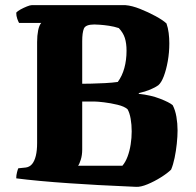

<svg xmlns="http://www.w3.org/2000/svg" viewBox="-20 -724 762 745"><path d="M508 1Q495 0 455.5 -1.5Q416 -3 361.5 -6Q307 -9 248 -13Q189 -17 135 -22Q81 -27 43 -32Q43 -44 46 -55.5Q49 -67 51 -71L80 -74Q95 -76 104.5 -87.5Q114 -99 119 -119.5Q124 -140 124 -169V-561Q124 -586 128 -606Q132 -626 140 -635H54Q51 -640 47 -651Q43 -662 43 -675Q48 -681 60 -687.5Q72 -694 84.5 -699Q97 -704 103 -704H467Q492 -702 523.5 -689.5Q555 -677 583.5 -661.5Q612 -646 626 -633Q632 -616 634.5 -596Q637 -576 637 -556Q637 -520 631 -486.5Q625 -453 615.5 -428Q606 -403 594 -393Q583 -385 563 -376.5Q543 -368 519 -363L518 -360Q565 -355 601 -341Q637 -327 650 -316Q660 -297 664.5 -271Q669 -245 669 -218Q669 -195 666 -166.5Q663 -138 657.5 -111.5Q652 -85 644 -66Q630 -52 604.5 -36Q579 -20 552.5 -9Q526 2 508 1ZM283 -81H455Q467 -95 475 -116.5Q483 -138 487 -163.5Q491 -189 491 -214Q491 -240 487 -263Q483 -286 475 -300Q463 -311 436 -317.5Q409 -324 383.5 -327Q358 -330 348 -330H299V-144Q299 -122 293.5 -104.5Q288 -87 283 -81ZM299 -399Q310 -399 334.5 -399.5Q359 -400 387.5 -401.5Q416 -403 437 -406Q454 -429 462.5 -460Q471 -491 471 -527Q471 -556 464.5 -576.5Q458 -597 441 -615Q423 -621 403 -624Q383 -627 367.5 -628Q352 -629 346 -629Q312 -629 305.5 -613Q299 -597 299 -564Z"/></svg>

Font: Texturina 12pt Black
Style: Regular
Weight: 900
Designer: Guillermo Torres Carreño
Foundry: Omnibus-Type
Version: Version 1.002